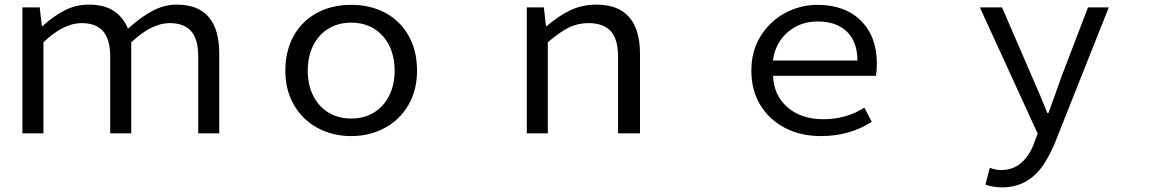

<svg xmlns="http://www.w3.org/2000/svg" viewBox="-20 -577 5040 831"><path d="M77 -545H152L161 -464H164Q211 -507 260 -532Q309 -557 364 -557Q431 -557 472 -530Q513 -503 534 -453Q589 -503 640 -530Q691 -557 745 -557Q929 -557 929 -344V0H838V-332Q838 -407 807.5 -442Q777 -477 714 -477Q637 -477 548 -394V0H457V-332Q457 -406 426.5 -441.5Q396 -477 333 -477Q255 -477 168 -394V0H77Z M1215 -271Q1215 -357 1251 -421.5Q1287 -486 1351.5 -521Q1416 -556 1500 -556Q1584 -556 1648.5 -521Q1713 -486 1749 -421.5Q1785 -357 1785 -271Q1785 -186 1747 -121.5Q1709 -57 1644 -22.5Q1579 12 1500 12Q1421 12 1356 -22.5Q1291 -57 1253 -121.5Q1215 -186 1215 -271ZM1688 -271Q1688 -333 1664.5 -380Q1641 -427 1598.5 -453Q1556 -479 1500 -479Q1444 -479 1401.5 -453Q1359 -427 1335.5 -380Q1312 -333 1312 -271Q1312 -210 1335.5 -163Q1359 -116 1401.5 -90Q1444 -64 1500 -64Q1556 -64 1598.5 -90Q1641 -116 1664.5 -163Q1688 -210 1688 -271Z M2260 -545H2334L2343 -464H2346Q2397 -508 2448.5 -532.5Q2500 -557 2561 -557Q2656 -557 2703 -503Q2750 -449 2750 -344V0H2655V-332Q2655 -407 2623.5 -442Q2592 -477 2527 -477Q2481 -477 2441.5 -457.5Q2402 -438 2351 -394V0H2260Z M3232 -271Q3232 -357 3272.5 -421.5Q3313 -486 3378.5 -521Q3444 -556 3518 -556Q3637 -556 3706 -487.5Q3775 -419 3775 -302Q3775 -269 3771 -249H3326Q3329 -164 3388.5 -112.5Q3448 -61 3544 -61Q3642 -61 3721 -111L3753 -50Q3658 12 3533 12Q3446 12 3377.5 -23.5Q3309 -59 3270.5 -123Q3232 -187 3232 -271ZM3519 -484Q3443 -484 3389.5 -438Q3336 -392 3325 -315H3691Q3691 -396 3645.5 -440Q3600 -484 3519 -484Z M4245 222 4264 149Q4288 159 4313 159Q4365 159 4400.5 127.5Q4436 96 4456 42L4471 1L4221 -545H4317L4448 -242Q4466 -202 4481 -166L4491 -142Q4505 -106 4513 -88H4518L4546 -166L4573 -242L4689 -545H4779L4544 46Q4521 100 4492 142Q4426 234 4318 234Q4278 234 4245 222Z"/></svg>

Font: Merged Yaku Han JP
Style: Regular
Weight: 400
Designer: Ryoko NISHIZUKA 西塚涼子 (kana, bopomofo & ideographs); Paul D. Hunt (Latin, Greek & Cyrillic); Sandoll Communications 산돌커뮤니
Foundry: Adobe
Version: Version 2.004